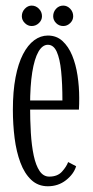

<svg xmlns="http://www.w3.org/2000/svg" viewBox="-20 -655 332 686"><path d="M151 10.5Q116 10.5 91.8 -12.2Q67.5 -35 53 -73.8Q38.5 -112.5 32.2 -161.5Q26 -210.5 26 -263Q26 -328.5 35.5 -378.2Q45 -428 62.2 -461.2Q79.5 -494.5 102.2 -511.2Q125 -528 151 -528Q182 -528 203.2 -508.5Q224.5 -489 237.8 -457Q251 -425 257 -385.2Q263 -345.5 263 -305Q263 -294.5 262.8 -284Q262.5 -273.5 262 -263.5H80.5V-296H203Q203 -355.5 198.5 -400.2Q194 -445 182.8 -470Q171.5 -495 151 -495Q131.5 -495 117.2 -470Q103 -445 95.2 -396.8Q87.5 -348.5 87.5 -278Q87.5 -226 90.2 -180.2Q93 -134.5 100.5 -99.2Q108 -64 121.5 -44Q135 -24 156 -24Q185.5 -24 201.5 -41.8Q217.5 -59.5 223.5 -76L252 -61Q243.5 -33 215.8 -11.2Q188 10.5 151 10.5ZM206 -562Q191 -562 180.5 -572.5Q170 -583 170 -597Q170 -612.5 180.5 -623.8Q191 -635 206 -635Q220 -635 230.8 -623.8Q241.5 -612.5 241.5 -597Q241.5 -583 230.8 -572.5Q220 -562 206 -562ZM93 -562Q79.5 -562 68.8 -572.5Q58 -583 58 -597Q58 -612.5 68.8 -623.8Q79.5 -635 93 -635Q108 -635 119 -623.8Q130 -612.5 130 -597Q130 -583 119 -572.5Q108 -562 93 -562Z"/></svg>

Font: Imbue Thin 10pt Light
Style: Regular
Weight: 300
Version: Version 1.102